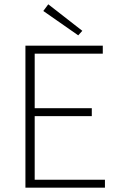

<svg xmlns="http://www.w3.org/2000/svg" viewBox="-20 -871 554 891"><path d="M98 0H467V-37H141V-332H406V-369H141V-622H457V-659H98ZM343 -707 362 -728 204 -851 181 -820Z"/></svg>

Font: Source Sans Pro Light
Style: Regular
Weight: 300
Designer: Paul D. Hunt
Foundry: Adobe Systems Incorporated
Version: Version 3.006;hotconv 1.0.111;makeotfexe 2.5.65597